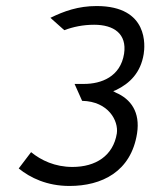

<svg xmlns="http://www.w3.org/2000/svg" viewBox="-20 -610 498 636"><path d="M42 -52C80 -21 136 6 210 6C317 6 414 -41 434 -168C445 -239 413 -282 364 -303L355 -308L365 -312C410 -334 446 -369 456 -431C460 -456 474 -590 300 -590C239 -590 192 -573 147 -551L193 -510C222 -521 255 -528 292 -528C357 -528 401 -498 391 -432C379 -356 316 -332 258 -332H227L252 -276C340 -274 373 -209 367 -168C355 -94 297 -57 220 -57C162 -57 116 -79 83 -106Z"/></svg>

Font: Charger Sport
Style: LitObl
Weight: 300
Designer: Jasper
Foundry: Cannot Into Space Fonts
Version: Version 1.1